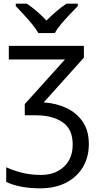

<svg xmlns="http://www.w3.org/2000/svg" viewBox="-20 -786 538 1046"><path d="M437 -536V-472L218 -228Q286 -224 342 -197.5Q398 -171 431 -122.5Q464 -74 464 -1Q464 70 431.5 124.5Q399 179 339.5 209.5Q280 240 199 240Q140 240 93 230.5Q46 221 14 205V125Q47 141 96 154Q145 167 203 167Q280 167 328 122.5Q376 78 376 1Q376 -83 320.5 -120.5Q265 -158 174 -158H115V-219L334 -462H28V-536ZM189 -606Q176 -629 154 -655.5Q132 -682 108 -708Q84 -734 66 -753V-766H126Q152 -749 180 -725Q208 -701 233 -674Q260 -701 288 -725Q316 -749 342 -766H404V-753Q385 -734 360.5 -708Q336 -682 313.5 -655.5Q291 -629 279 -606Z"/></svg>

Font: Noto Sans Living
Style: Regular
Weight: 400
Designer: Monotype Design Team
Foundry: Monotype Imaging Inc.
Version: Version 2.013; ttfautohint (v1.8.4.7-5d5b)